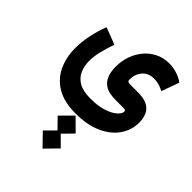

<svg xmlns="http://www.w3.org/2000/svg" viewBox="-273 -568 1273 1273"><g transform="rotate(45 363.0 68.0)"><path d="M359.9 255.4 444.3 339.4 375 410.2 444.3 479 359.9 565.4 275.9 479 344.7 410.2 275.9 339.4ZM348.1 246.1Q243.2 246.1 175 206.1Q106.9 166 74.2 96.7Q41.5 27.3 41.5 -59.6Q41.5 -117.7 54.2 -179.9Q66.9 -242.2 90.8 -304.2L209.5 -258.8Q191.4 -207 179.2 -157.7Q167 -108.4 167 -65.4Q167 -18.6 183.6 20.5Q200.2 59.6 239.7 83Q279.3 106.4 348.1 106.4Q422.4 106.4 471.7 89.6Q521 72.8 545.4 49.8Q569.8 26.9 569.8 9.3Q569.8 -4.9 552.2 -4.9H473.1Q448.2 -4.9 421.1 -9.8Q394 -14.6 370.6 -30.8Q347.2 -46.9 332.8 -79.1Q318.4 -111.3 318.4 -165.5Q318.4 -216.3 335 -263.4Q351.6 -310.5 382.6 -347.7Q413.6 -384.8 457 -406.7Q500.5 -428.7 554.7 -428.7Q591.3 -428.7 626.7 -417.7Q662.1 -406.7 691.9 -385.3L647 -260.7Q621.6 -274.9 598.4 -280.5Q575.2 -286.1 555.7 -286.1Q502.9 -286.1 473.1 -251.7Q443.4 -217.3 443.4 -166Q443.4 -152.8 451.9 -149.4Q460.4 -146 473.1 -146H544.4Q600.6 -146 632.6 -128.4Q664.6 -110.8 678 -79.8Q691.4 -48.8 691.4 -9.3Q691.4 60.5 651.4 118.7Q611.3 176.8 534.7 211.4Q458 246.1 348.1 246.1Z"/></g></svg>

Font: Vazirmatn UI ExtraBold
Style: Regular
Weight: 800
Designer: Saber Rastikerdar
Foundry: Saber Rastikerdar
Version: Version 33.003